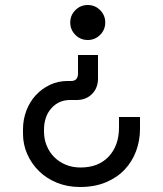

<svg xmlns="http://www.w3.org/2000/svg" viewBox="-20 -536 652 768"><path d="M260 -136Q215 -136 185.5 -103Q156 -70 156 -16V-10Q156 20 166.5 46Q177 72 196 91.5Q215 111 242 122.5Q269 134 302 134Q374 134 415 90Q456 46 456 -26V-68H540V-20Q540 26 524.5 68Q509 110 479 142Q449 174 404 193Q359 212 300 212Q250 212 208 195Q166 178 136 148.5Q106 119 89 80.5Q72 42 72 -1V-19Q72 -58 85.5 -93.5Q99 -129 123 -155Q147 -181 179.5 -196.5Q212 -212 250 -212H264Q292 -212 292 -242V-316H372V-222Q372 -184 348 -160Q324 -136 286 -136ZM401 -446Q401 -417 380.5 -396.5Q360 -376 331 -376Q302 -376 281.5 -396.5Q261 -417 261 -446Q261 -475 281.5 -495.5Q302 -516 331 -516Q360 -516 380.5 -495.5Q401 -475 401 -446Z"/></svg>

Font: Space Mono
Style: Regular
Weight: 400
Monospace: yes
Designer: Colophon Foundry / Benjamin Critton
Foundry: Colophon Foundry
Version: Version 1.000;PS 1.003;hotconv 1.0.81;makeotf.lib2.5.63406